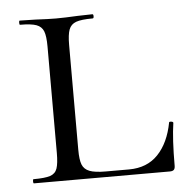

<svg xmlns="http://www.w3.org/2000/svg" viewBox="-41 -509 545 550"><g transform="rotate(-5 231.5 -234.0)"><path d="M243 -16H310Q362 -16 393.5 -49Q425 -82 436 -140Q436 -142 440 -142Q443 -142 445.5 -141Q448 -140 448 -138Q441 -92 441 -15Q441 -7 437.5 -3.5Q434 0 426 0H35Q33 0 33 -6Q33 -12 35 -12Q68 -12 83 -17Q98 -22 103 -36.5Q108 -51 108 -81V-387Q108 -417 102.5 -431Q97 -445 82 -450.5Q67 -456 35 -456Q33 -456 33 -462Q33 -468 35 -468L80 -467Q118 -465 139 -465Q164 -465 202 -467L244 -468Q247 -468 247 -462Q247 -456 244 -456Q211 -456 196 -450.5Q181 -445 175.5 -430.5Q170 -416 170 -386V-85Q170 -56 175.5 -42Q181 -28 196.5 -22Q212 -16 243 -16Z"/></g></svg>

Font: Cormorant SC
Style: Regular
Weight: 400
Designer: Christian Thalmann (Catharsis Fonts)
Foundry: Catharsis Fonts
Version: Version 4.000